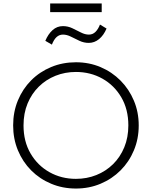

<svg xmlns="http://www.w3.org/2000/svg" viewBox="-20 -1075 878 1110"><path d="M419 15Q342 15 275.8 -12.8Q209.5 -40.5 160.2 -90Q111 -139.5 83.5 -206Q56 -272.5 56 -350Q56 -428 83.5 -494.5Q111 -561 160.2 -610.5Q209.5 -660 275.8 -687.5Q342 -715 419 -715Q495.5 -715 561.5 -687Q627.5 -659 677 -609Q726.5 -559 754.2 -492.8Q782 -426.5 782 -350Q782 -272.5 754.2 -206Q726.5 -139.5 677 -90Q627.5 -40.5 561.5 -12.8Q495.5 15 419 15ZM419 -41Q482 -41 537 -63Q592 -85 633.5 -125.8Q675 -166.5 698.5 -223.5Q722 -280.5 722 -350Q722 -443 681.2 -512.5Q640.5 -582 571.8 -620.5Q503 -659 419 -659Q356 -659 301 -637Q246 -615 204.5 -574.2Q163 -533.5 139.5 -476.8Q116 -420 116 -350Q116 -257 156.8 -187.5Q197.5 -118 266.2 -79.5Q335 -41 419 -41ZM280 -817 242 -839Q258 -877.5 283.8 -900.8Q309.5 -924 344 -924Q372.5 -924 398.2 -911.8Q424 -899.5 447.8 -887.2Q471.5 -875 494 -875Q516 -875 531.8 -890.5Q547.5 -906 558 -933L596 -910Q579.5 -871 552.8 -849Q526 -827 493 -827Q465 -827 439.5 -839Q414 -851 390.2 -863Q366.5 -875 344 -875Q323 -875 307.2 -860.8Q291.5 -846.5 280 -817ZM270 -1005V-1055H568V-1005Z"/></svg>

Font: Geologica Thin
Style: Regular
Weight: 100
Version: Version 1.010;gftools[0.9.28]